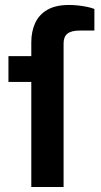

<svg xmlns="http://www.w3.org/2000/svg" viewBox="-20 -753 408 773"><path d="M106 0V-423H14V-527H106V-583Q106 -626 121.5 -660Q137 -694 170.5 -713.5Q204 -733 258 -733Q276 -733 294.5 -731Q313 -729 330 -725.5Q347 -722 360 -717V-630H301Q267 -630 251.5 -617.5Q236 -605 236 -579V0Z"/></svg>

Font: Archivo SemiExpanded SemiBold
Style: Regular
Weight: 600
Width: 6
Designer: Hector Gatti
Foundry: Omnibus-Type
Version: Version 2.001